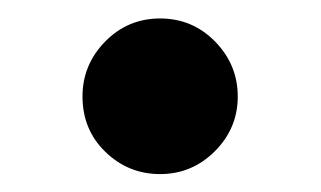

<svg xmlns="http://www.w3.org/2000/svg" viewBox="-20 -190 349 209"><path d="M69.8 -85Q69.8 -119.6 94.5 -144.8Q119.1 -169.9 154.3 -169.9Q189.5 -169.9 214.1 -144.8Q238.8 -119.6 238.8 -85Q238.8 -50.3 213.9 -25.4Q189 -0.5 154.3 -0.5Q119.6 -0.5 94.7 -24.7Q69.8 -48.8 69.8 -85Z"/></svg>

Font: Vazir FD
Style: Bold-FD
Weight: 700
Designer: Saber Rastikerdar
Foundry: Saber Rastikerdar
Version: Version 30.1.0